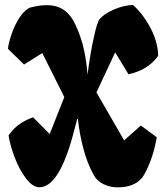

<svg xmlns="http://www.w3.org/2000/svg" viewBox="-20 -767 697 796"><path d="M295.9 -257.3Q284.7 -213.9 277.1 -187.5Q269.5 -161.1 259.3 -132.3Q208.5 9.3 143.1 9.3Q116.2 9.3 88.9 -25.9Q61.5 -61 41.7 -112.1Q22 -163.1 15.6 -205.6Q34.7 -233.4 59.1 -251Q83.5 -268.6 117.2 -280.8L186 -211.4L246.6 -364.3L155.3 -546.9L79.6 -499.5L12.7 -564.9Q17.1 -594.7 29.3 -629.4Q41.5 -664.1 60.3 -693.1Q79.1 -722.2 102.1 -734.9Q141.6 -745.6 173.8 -745.6Q215.8 -745.6 244.6 -725.8Q273.4 -706.1 292.5 -665Q317.9 -610.4 328.6 -558.6Q339.4 -506.8 342.8 -457Q354 -544.4 368.7 -610.8Q383.3 -677.2 392.6 -687.5Q411.1 -709 450.7 -726.8Q490.2 -744.6 531.2 -746.6Q574.2 -708 604.5 -649.9Q634.8 -591.8 635.7 -535.6Q594.7 -477.1 512.7 -459L457.5 -549.8L379.9 -383.8L494.6 -185.1L564 -246.6L629.9 -197.8Q615.2 -110.8 578.1 -43.5Q563.5 -17.1 535.4 -3.7Q507.3 9.8 468.3 9.8Q437 9.8 409.7 -3.2Q382.3 -16.1 368.7 -41Q340.8 -91.3 324.5 -155.5Q308.1 -219.7 303.2 -273.4L300.3 -274.4Z"/></svg>

Font: Fruktur
Style: Regular
Weight: 400
Designer: Viktoriya Grabowska
Foundry: Viktoriya Grabowska
Version: Version 1.004; ttfautohint (v1.4.1)